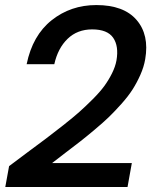

<svg xmlns="http://www.w3.org/2000/svg" viewBox="-20 -753 617 763"><path d="M1 -9.8 16.1 -92.8Q43.5 -113.8 89.6 -147.9Q135.7 -182.1 163.8 -203.1Q191.9 -224.1 231.4 -255.4Q271 -286.6 295.7 -308.6Q320.3 -330.6 348.9 -359.1Q377.4 -387.7 394.5 -411.1Q411.6 -434.6 425 -461.4Q438.5 -488.3 442.9 -513.2Q452.6 -569.8 429.7 -603Q406.7 -636.2 346.2 -636.2Q287.6 -636.2 248.8 -598.9Q210 -561.5 195.8 -498H85.9Q109.4 -612.3 185.3 -672.6Q261.2 -732.9 362.8 -732.9Q471.7 -732.9 522.7 -673.8Q573.7 -614.7 557.1 -518.1Q551.8 -486.8 537.6 -455.1Q523.4 -423.3 506.3 -396.7Q489.3 -370.1 462.2 -339.8Q435.1 -309.6 412.6 -287.8Q390.1 -266.1 355.5 -237.1Q320.8 -208 298.8 -190.9Q276.9 -173.8 240.2 -146Q203.6 -118.2 187 -105H503.9L486.8 -9.8Z"/></svg>

Font: SVN-Poppins Medium
Style: Italic
Weight: 500
Italic angle: -10°
Designer: Ninad Kale (Devanagari), Jonny Pinhorn (Latin)
Foundry: Indian Type Foundry
Version: Version 3.002 2017